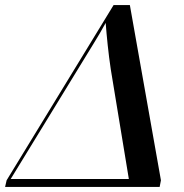

<svg xmlns="http://www.w3.org/2000/svg" viewBox="-71 -734 724 754"><path d="M-51 0 -45 -26 375 -714H439L561 -26L556 0ZM-29 -31H435L364 -462Q357 -509 352 -556.5Q347 -604 344 -644Q321 -602 297 -563.5Q273 -525 244 -477Z"/></svg>

Font: Noto Serif Display Medium
Style: Italic
Weight: 500
Italic angle: -12°
Designer: Monotype Design Team
Foundry: Monotype Imaging Inc.
Version: Version 2.009